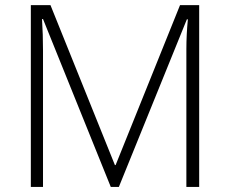

<svg xmlns="http://www.w3.org/2000/svg" viewBox="-20 -734 903 754"><path d="M415 0 148.9 -659.2H145Q148.9 -598.6 148.9 -535.2V0H101.1V-713.9H178.2L431.2 -85.9H434.1L687 -713.9H762.2V0H711.9V-541Q711.9 -597.7 717.8 -658.2H713.9L446.8 0Z"/></svg>

Font: Zoram GWeb Light
Style: Regular
Weight: 300
Foundry: Ascender Corporation
Version: Version 1.000